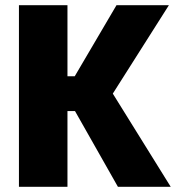

<svg xmlns="http://www.w3.org/2000/svg" viewBox="-20 -720 690 740"><path d="M53 0V-700H240V-426H268L429 -700H631L395 -328V-391L638 0H434.5L269 -292H240V0Z"/></svg>

Font: Trispace Thin ExtraBold
Style: Regular
Weight: 800
Version: Version 1.210